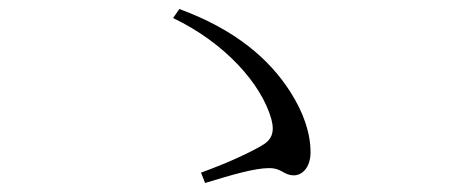

<svg xmlns="http://www.w3.org/2000/svg" viewBox="-20 -563 1040 426"><path d="M426 -180 435 -157C497 -176 546 -190 577 -190C606 -190 609 -174 632 -174C651 -174 669 -192 669 -225C669 -267 654 -313 623 -361C577 -432 503 -497 378 -543L364 -523C479 -468 560 -377 582 -299C590 -269 583 -252 559 -239C533 -224 487 -202 426 -180Z"/></svg>

Font: Noto Serif JP Light
Style: Regular
Weight: 300
Designer: Ryoko NISHIZUKA 西塚涼子 (kana & ideographs); Frank Grießhammer (Latin, Greek & Cyrillic); Wenlong ZHANG 张文龙 (bopomofo); San
Foundry: Adobe
Version: Version 2.001;hotconv 1.1.0;makeotfexe 2.6.0